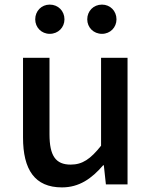

<svg xmlns="http://www.w3.org/2000/svg" viewBox="-20 -801 660 834"><path d="M249 13C324 13 378 -25 428 -83H431L440 0H534V-550H419V-168C373 -110 338 -86 287 -86C222 -86 195 -124 195 -218V-550H80V-204C80 -64 131 13 249 13ZM196 -654C233 -654 260 -682 260 -717C260 -753 233 -781 196 -781C160 -781 133 -753 133 -717C133 -682 160 -654 196 -654ZM423 -654C459 -654 486 -682 486 -717C486 -753 459 -781 423 -781C386 -781 359 -753 359 -717C359 -682 386 -654 423 -654Z"/></svg>

Font: Noto Sans HK Medium
Style: Regular
Weight: 500
Designer: Ryoko NISHIZUKA 西塚涼子 (kana, bopomofo & ideographs); Paul D. Hunt (Latin, Greek & Cyrillic); Sandoll Communications 산돌커뮤니
Foundry: Adobe
Version: Version 2.002;hotconv 1.0.116;makeotfexe 2.5.65601